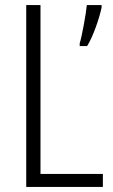

<svg xmlns="http://www.w3.org/2000/svg" viewBox="-20 -734 444 754"><path d="M83 0H384V-51H139V-714H83ZM379 -705V-714H321C318 -680 301 -588 293 -564V-553H322C345 -589 371 -664 379 -705Z"/></svg>

Font: Noto Sans Kannada Condensed Light
Style: Regular
Weight: 300
Width: 3
Designer: Jelle Bosma - Monotype Design Team
Foundry: Monotype Imaging Inc.
Version: Version 2.005